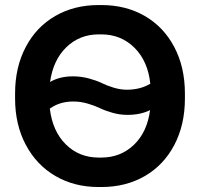

<svg xmlns="http://www.w3.org/2000/svg" viewBox="-20 -732 796 764"><path d="M40 -339.8V-359.9Q40 -464.4 82.3 -544.7Q124.5 -625 200 -668.5Q275.4 -711.9 372.1 -711.9H383.8Q480.5 -711.9 555.9 -668.5Q631.3 -625 673.6 -544.7Q715.8 -464.4 715.8 -359.9V-339.8Q715.8 -235.4 673.6 -155Q631.3 -74.7 555.9 -31.2Q480.5 12.2 383.8 12.2H372.1Q275.9 12.2 200.4 -31.7Q125 -75.7 82.5 -156Q40 -236.3 40 -339.8ZM270 -428.2Q302.7 -428.2 333.5 -419.9Q364.3 -411.6 384.5 -401.6Q404.8 -391.6 431.9 -383.3Q459 -375 484.9 -375Q538.1 -375 578.1 -398.9Q568.4 -489.3 514.9 -542.2Q461.4 -595.2 382.8 -595.2H373Q296.9 -595.2 244.1 -544.2Q191.4 -493.2 179.2 -405.8Q217.3 -428.2 270 -428.2ZM178.2 -299.8Q189 -210 241.9 -157.5Q294.9 -105 373 -105H382.8Q460 -105 512.9 -155.8Q565.9 -206.5 577.1 -293.9Q539.6 -274.9 486.8 -274.9Q457 -274.9 427.7 -283.2Q398.4 -291.5 377.9 -301.5Q357.4 -311.5 328.9 -319.8Q300.3 -328.1 272 -328.1Q217.3 -328.1 178.2 -299.8Z"/></svg>

Font: Fixel Text SemiBold
Style: Regular
Weight: 600
Width: 4
Designer: AlfaBravo + MacPaw
Foundry: Kyrylo Tkachov, Marchela Mozhyna, Serhii Makarenko, Maria Weinstein, Zakhar Kryvoshyya
Version: Version 1.211